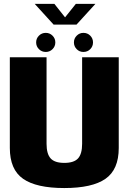

<svg xmlns="http://www.w3.org/2000/svg" viewBox="-20 -972 674 996"><path d="M313.5 3.5Q458.5 3.5 527.2 -44.5Q596 -92.5 596 -204.5V-675H406V-226Q406 -173.5 384.8 -150.2Q363.5 -127 313.5 -127Q263.5 -127 242.5 -150.5Q221.5 -174 221.5 -226V-675H31V-204.5Q31 -92.5 99.8 -44.5Q168.5 3.5 313.5 3.5ZM217.5 -702.5Q238 -702.5 252.5 -717Q267 -731.5 267 -752Q267 -772.5 252.5 -787Q238 -801.5 217.5 -801.5Q196.5 -801.5 182 -787Q167.5 -772.5 167.5 -752Q167.5 -731.5 182 -717Q196.5 -702.5 217.5 -702.5ZM412.5 -702.5Q434 -702.5 448.2 -717Q462.5 -731.5 462.5 -752Q462.5 -772.5 448.2 -787Q434 -801.5 412.5 -801.5Q392.5 -801.5 378 -787Q363.5 -772.5 363.5 -752Q363.5 -731.5 377.8 -717Q392 -702.5 412.5 -702.5ZM258 -844.5H377L475 -952H373.5L317.5 -882L262 -952H160Z"/></svg>

Font: Anybody SemiCondensed ExtraBold
Style: Regular
Weight: 800
Width: 4
Version: Version 1.113;gftools[0.9.25]